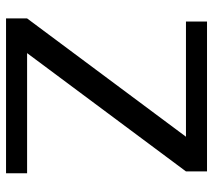

<svg xmlns="http://www.w3.org/2000/svg" viewBox="-54 -634 689 620"><g transform="rotate(90 290.0 -324.5)"><path d="M40 0ZM40 -68 422 -581H50V-649H534V-581L152 -68H540V0H40Z"/></g></svg>

Font: Play
Style: Regular
Weight: 400
Designer: Jonas Hecksher (Cyrillic expansion: Cyreal)
Foundry: Jonas Hecksher, Playtype, e-types AS
Version: Version 2.101; ttfautohint (v1.5.65-e2d9)